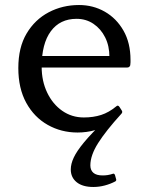

<svg xmlns="http://www.w3.org/2000/svg" viewBox="-20 -520 582 765"><path d="M352 225Q309 225 285.5 206Q262 187 262 155Q262 133 274 107.5Q286 82 314.5 47.5Q343 13 393 -35L422 -29Q393 -11 359 -1.5Q325 8 289 8Q224 8 170 -22.5Q116 -53 84.5 -110.5Q53 -168 53 -249Q53 -331 86 -386.5Q119 -442 174 -471Q229 -500 295 -500Q351 -500 397.5 -473.5Q444 -447 472 -398Q500 -349 500 -281Q500 -278 500 -272Q500 -266 499 -260Q496 -251 487 -251H132V-297H439L416 -275Q416 -280 416 -284.5Q416 -289 416 -293Q416 -337 399 -371Q382 -405 352.5 -425Q323 -445 285 -445Q219 -445 182.5 -395.5Q146 -346 146 -254Q146 -197 168 -151Q190 -105 228 -78.5Q266 -52 314 -52Q352 -52 383 -62Q414 -72 443 -96Q450 -103 456 -94L465 -80Q470 -73 463 -66Q402 1 371 50Q340 99 340 139Q340 158 352 168.5Q364 179 389 179Q399 179 409 177.5Q419 176 431 172Q435 171 438 177L443 195Q444 200 439 203Q420 213 397.5 219Q375 225 352 225Z"/></svg>

Font: Hahmlet
Style: Regular
Weight: 400
Designer: Minjoo Ham & Mark Frömberg
Foundry: hypertype
Version: Version 1.001; ttfautohint (v1.8.3)